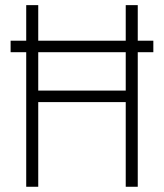

<svg xmlns="http://www.w3.org/2000/svg" viewBox="-20 -713 626 733"><path d="M20.5 -513.7H80.1V0H126V-323.2H460V0H505.9V-513.7H565.4V-557.6H505.9V-693.4H460V-557.6H126V-693.4H80.1V-557.6H20.5ZM126 -367.2V-513.7H460V-367.2Z"/></svg>

Font: Cascadia Mono PL ExtraLight
Style: Regular
Weight: 200
Monospace: yes
Designer: Aaron Bell
Foundry: Saja Typeworks
Version: Version 2404.023